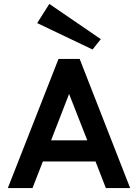

<svg xmlns="http://www.w3.org/2000/svg" viewBox="-20 -961 693 981"><path d="M521 0 468 -136H199L146 0H20L279 -660H387L645 0ZM241 -244H426L333 -481ZM453 -708 170 -843 232 -941 495 -761Z"/></svg>

Font: Lil Grotesk Bold
Style: Regular
Weight: 700
Designer: Bastien Sozeau
Foundry: NBR — Bastien Sozeau
Version: Version 4.002; ttfautohint (v1.8.4.7-5d5b)